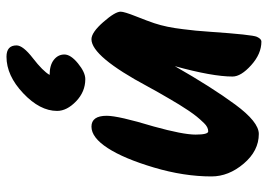

<svg xmlns="http://www.w3.org/2000/svg" viewBox="-137 -439 826 592"><g transform="rotate(90 276.0 -143.0)"><path d="M393 -528Q445 -528 484.5 -481.5Q524 -435 524 -382Q524 -297 496.5 -204.5Q469 -112 436.5 -62Q404 -12 370.5 -12Q337 -12 337 -59Q337 -95 370 -204Q395 -294 395 -333Q395 -372 385 -372Q372 -372 359.5 -359Q347 -346 339 -336Q331 -326 320.5 -310.5Q310 -295 302.5 -282.5Q295 -270 283.5 -250.5Q272 -231 265 -218.5Q258 -206 247 -186Q154 -12 101 -12Q80 -12 48 -48.5Q16 -85 16 -102Q16 -113 30.5 -149.5Q45 -186 51.5 -205.5Q58 -225 62.5 -247Q67 -269 70 -294.5Q73 -320 74.5 -334Q76 -348 78 -378Q87 -508 93.5 -522Q100 -536 108 -536Q146 -536 181 -504.5Q216 -473 216 -447Q216 -385 184 -269Q249 -383 302.5 -455.5Q356 -528 393 -528ZM224 7Q263 7 292.5 35.5Q322 64 322 94Q322 147 267.5 198.5Q213 250 155 250Q120 250 120 219Q120 199 159.5 168.5Q199 138 211 117Q181 117 164.5 104Q148 91 148 71.5Q148 52 175.5 29.5Q203 7 224 7Z"/></g></svg>

Font: Kalam
Style: Bold
Weight: 700
Version: Version 2.001;PS 1.0;hotconv 1.0.79;makeotf.lib2.5.61930; tt